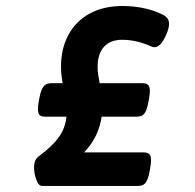

<svg xmlns="http://www.w3.org/2000/svg" viewBox="-20 -610 640 630"><path d="M534.7 -531.7Q534.7 -516.6 524.9 -495.1Q507.3 -455.1 487.3 -455.1Q481.9 -455.1 478 -457Q428.2 -479.5 380.9 -479.5Q342.3 -479.5 321.3 -456.5Q300.3 -433.6 300.3 -390.1Q300.3 -377 302 -365.7Q303.7 -354.5 307.1 -336.9H447.3Q460 -336.9 465.8 -331.5Q471.7 -326.2 471.7 -311.5Q471.7 -298.8 468.3 -281.7Q464.4 -258.8 459.2 -247.1Q454.1 -235.4 446.8 -231.2Q439.5 -227.1 427.7 -227.1H313.5Q308.6 -193.8 294.7 -165Q280.8 -136.2 255.9 -109.9H451.2Q463.9 -109.9 469.7 -104.5Q475.6 -99.1 475.6 -84.5Q475.6 -71.8 472.2 -54.7Q468.3 -31.7 463.1 -20Q458 -8.3 450.9 -4.2Q443.8 0 432.1 0H117.7Q106.9 0 99.4 -19.8Q91.8 -39.6 91.8 -62Q91.8 -74.2 95.9 -83.3Q100.1 -92.3 110.4 -99.6Q152.8 -131.3 173.6 -160.6Q194.3 -189.9 198.2 -227.1H128.9Q116.2 -227.1 110.4 -232.2Q104.5 -237.3 104.5 -252Q104.5 -264.6 107.9 -281.7Q111.8 -304.7 117.2 -316.4Q122.6 -328.1 129.6 -332.5Q136.7 -336.9 148.4 -336.9H185.5Q180.2 -367.2 180.2 -391.6Q180.2 -449.7 204.1 -494.9Q228 -540 273.7 -565.2Q319.3 -590.3 382.3 -590.3Q420.4 -590.3 455.1 -582.5Q489.7 -574.7 516.6 -560.5Q534.7 -550.8 534.7 -531.7Z"/></svg>

Font: Courier Prime Sans
Style: Bold Italic
Weight: 700
Italic angle: -10°
Designer: Alan Dague-Greene
Foundry: Quote-Unquote Apps
Version: Version 3.020